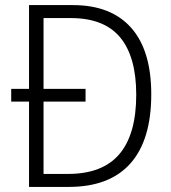

<svg xmlns="http://www.w3.org/2000/svg" viewBox="-20 -734 673 754"><path d="M266 -714Q416 -714 495 -625Q574 -536 574 -364Q574 -184 492 -92Q410 0 250 0H94V-335H24V-385H94V-714ZM258 -663H151V-385H316V-335H151V-51H247Q383 -51 449 -129Q515 -207 515 -362Q515 -511 452 -587Q389 -663 258 -663Z"/></svg>

Font: Noto Sans Lao Looped SemiCondensed Light
Style: Regular
Weight: 300
Width: 4
Designer: Mark Frömberg, Ben Mitchell
Foundry: The Fontpad Ltd
Version: Version 1.002; ttfautohint (v1.8.4.7-5d5b)